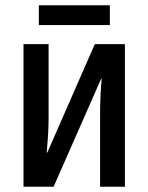

<svg xmlns="http://www.w3.org/2000/svg" viewBox="-20 -707 562 727"><path d="M69 0V-540H164V-260Q164 -230 162 -196Q160 -162 157 -129H159L339 -540H453V0H359V-278Q359 -309 360.5 -343.5Q362 -378 365 -409H363L183 0ZM396 -687V-612H127V-687Z"/></svg>

Font: Noto Sans Condensed Medium
Style: Regular
Weight: 500
Width: 3
Designer: Monotype Design Team
Foundry: Monotype Imaging Inc.
Version: Version 2.013; ttfautohint (v1.8.4.7-5d5b)